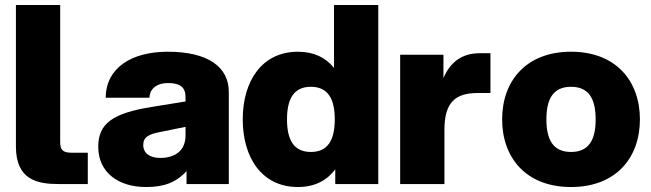

<svg xmlns="http://www.w3.org/2000/svg" viewBox="-20 -740 2617 772"><path d="M44 -720V-151C44 -16 131 0 216 0H333V-126H267C230 -126 222 -140 222 -169V-720Z M730 0H900V-370C900 -470 818 -532 654 -532C510 -532 406 -468 405 -347H581C581 -377 604 -406 656 -406C717 -406 726 -377 726 -349V-332L590 -310C433 -285 375 -243 375 -150C375 -45 458 12 567 12C636 12 686 -4 730 -52ZM556 -157C556 -189 578 -201 628 -210L726 -230V-196C726 -130 679 -105 624 -105C581 -105 556 -125 556 -157Z M1501 0V-720H1323V-467C1290 -508 1243 -532 1178 -532C1033 -532 956 -414 956 -260C956 -106 1033 12 1178 12C1246 12 1295 -15 1328 -59V0ZM1134 -260C1134 -342 1161 -391 1230 -391C1299 -391 1326 -342 1326 -260C1326 -178 1299 -129 1230 -129C1161 -129 1134 -178 1134 -260Z M1589 0H1767V-219C1767 -329 1812 -366 1900 -366H1952V-526H1909C1841 -526 1792 -494 1763 -426V-520H1589Z M2276 12C2457 12 2553 -106 2553 -260C2553 -414 2457 -532 2276 -532C2095 -532 1999 -414 1999 -260C1999 -106 2095 12 2276 12ZM2177 -260C2177 -342 2204 -391 2276 -391C2348 -391 2375 -342 2375 -260C2375 -178 2348 -129 2276 -129C2204 -129 2177 -178 2177 -260Z"/></svg>

Font: Aspekta 850
Style: Regular
Weight: 850
Designer: Ivo Dolenc
Version: Version 2.000